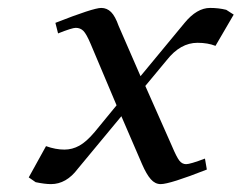

<svg xmlns="http://www.w3.org/2000/svg" viewBox="-20 -464 615 489"><path d="M53.2 -12.2 97.2 -91.8Q121.6 -83 144 -83Q164.1 -83 182.1 -93Q200.2 -103 221.2 -127.9L276.9 -195.8L210.9 -352.1Q200.2 -377.4 192.4 -385.3Q184.6 -393.1 172.9 -393.1Q163.6 -393.1 127.9 -378.9L121.1 -405.8Q217.8 -443.8 237.8 -443.8Q252.4 -443.8 262.9 -433.3Q273.4 -422.9 282.2 -397.9L337.9 -270L450.2 -405.8Q481.4 -443.8 515.1 -443.8Q537.1 -443.8 556.2 -439L575.2 -426.8L528.8 -347.2Q509.3 -355 482.9 -355Q439.5 -355 404.8 -311L350.1 -245.1L418 -91.8Q429.7 -64 436.8 -54.9Q443.8 -45.9 454.1 -45.9Q464.4 -45.9 502 -60.1L506.8 -32.2Q412.6 4.9 389.2 4.9Q375 4.9 364 -7.6Q353 -20 341.8 -45.9L289.1 -168L178.2 -34.2Q148.9 4.9 109.9 4.9Q94.2 4.9 70.8 0Z"/></svg>

Font: Dehuti Alt
Style: Bold-Italic
Weight: 700
Version: Version 1.2